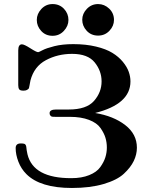

<svg xmlns="http://www.w3.org/2000/svg" viewBox="-20 -914 743 945"><path d="M57.1 -185.1Q57.1 -208 82 -208Q93.3 -208 98.6 -206.5Q104 -205.1 106.4 -200.4Q108.9 -195.8 109.4 -190.9Q109.9 -186 111.3 -175Q112.8 -164.1 115.2 -154.8Q144 -36.6 331.1 -37.1Q381.8 -37.1 418.9 -52Q456.1 -66.9 473.6 -91.6Q491.2 -116.2 498.5 -139.6Q505.9 -163.1 505.9 -188Q505.9 -212.9 499 -235.8Q492.2 -258.8 474.6 -283.9Q457 -309.1 418 -324Q378.9 -338.9 324.2 -338.9H252.9Q243.2 -338.9 238 -339.4Q232.9 -339.8 228.5 -344.5Q224.1 -349.1 224.1 -356.9Q224.1 -375 255.9 -375H318.8Q405.8 -375 442.9 -417.5Q480 -460 480 -513.2Q480 -564.9 446 -606.9Q412.1 -648.9 335 -648.9Q264.2 -648.9 206.1 -617.9Q147.9 -586.9 129.9 -518.1Q127.9 -509.3 125.5 -494.6Q123 -480 121.1 -477.5Q119.1 -475.1 113 -471.4Q106.9 -467.8 95.2 -467.8Q79.1 -467.8 74.5 -474.4Q69.8 -481 69.8 -495.1V-666Q69.8 -695.8 87.9 -695.8Q99.1 -695.8 129.2 -676.5Q159.2 -657.2 168 -657.2Q170.9 -657.2 189.5 -667Q208 -676.8 247.6 -686.8Q287.1 -696.8 340.8 -696.8Q402.8 -696.8 452.4 -684.8Q502 -672.9 533 -653.8Q564 -634.8 584.5 -609.9Q605 -585 613.5 -561Q622.1 -537.1 622.1 -513.2Q622.1 -401.4 448.2 -357.9Q539.1 -342.8 596.4 -298.3Q653.8 -253.9 653.8 -187Q653.8 -153.8 638.4 -121.8Q623 -89.8 589.6 -58.8Q556.2 -27.8 490 -8.3Q423.8 11.2 334 11.2Q178.2 11.2 109.9 -57.1Q84 -83 70.6 -117.9Q57.1 -152.8 57.1 -185.1ZM161.1 -815.9Q161.1 -845.7 183.6 -869.9Q206.1 -894 238.8 -894Q272.9 -894 294.9 -870.6Q316.9 -847.2 316.9 -815.9Q316.9 -786.1 294.4 -762Q272 -737.8 238.8 -737.8Q204.6 -737.8 182.9 -761.5Q161.1 -785.2 161.1 -815.9ZM384.8 -816.9Q384.8 -846.7 407.5 -870.4Q430.2 -894 462.9 -894Q493.7 -894 517.3 -871.6Q541 -849.1 541 -815.9Q541 -786.1 518.6 -762.5Q496.1 -738.8 462.9 -738.8Q428.7 -738.8 406.7 -762.5Q384.8 -786.1 384.8 -816.9Z"/></svg>

Font: CMU Serif
Style: Bold
Weight: 700
Version: Version 0.7.0